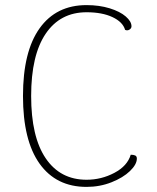

<svg xmlns="http://www.w3.org/2000/svg" viewBox="-20 -720 616 752"><path d="M70 -344Q70 -518 135 -609Q200 -700 319 -700Q369 -700 409.5 -687.5Q450 -675 472.5 -655.5Q495 -636 495 -617Q495 -609 487 -604Q479 -599 470 -603Q461 -634 420.5 -653Q380 -672 319 -672Q216 -672 159 -588Q102 -504 102 -344Q102 -184 159 -100Q216 -16 319 -16Q377 -16 428 -43Q479 -70 492 -114Q503 -114 509.5 -111Q516 -108 516 -99Q516 -76 489 -50Q462 -24 416.5 -6Q371 12 319 12Q200 12 135 -79Q70 -170 70 -344Z"/></svg>

Font: Arima Madurai Thin
Style: Regular
Weight: 250
Designer: Joana Correia and Natanael Gama
Foundry: NDISCOVER
Version: Version 1.020; ttfautohint (v1.5) -l 7 -r 28 -G 50 -x 13 -D 